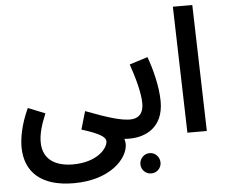

<svg xmlns="http://www.w3.org/2000/svg" viewBox="-61 -791 1279 1092"><g transform="rotate(-5 578.5 -245.5)"><path d="M38 0C39 145 134 230 317 230C526 230 630 116 630 33C630 23 627 12 625 4C634 5 648 5 656 5C700 5 719 -18 719 -51C719 -80 701 -103 666 -103C616 -104 552 -121 416 -173L386 -70C490 -38 522 -15 522 8C522 49 459 124 318 123C229 122 149 86 149 -20C149 -61 161 -111 190 -180L93 -219C50 -127 38 -49 38 0Z M655 5C745 5 849 -41 849 -190C849 -276 821 -381 796 -448L692 -415C718 -341 744 -248 744 -190C744 -123 709 -103 665 -103ZM761 213C793 213 818 187 818 156C818 124 793 97 761 97C728 97 703 124 703 156C703 187 728 213 761 213Z M985 0H1096L1076 -721H965Z"/></g></svg>

Font: Noto Sans Arabic UI XCn SmBd
Style: Regular
Weight: 600
Width: 2
Designer: Monotype Design Team, Nadine Chahine and Nizar Qandah
Foundry: Monotype Imaging Inc.
Version: Version 2.010